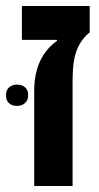

<svg xmlns="http://www.w3.org/2000/svg" viewBox="-37 -620 329 640"><path d="M77 -317Q77 -429 153 -484V-487H36V-600H262V-512Q235 -491 220 -455.5Q205 -420 205 -354V0H77ZM20 -338Q36 -338 46.5 -329Q57 -320 57 -303Q57 -286 46.5 -276.5Q36 -267 20 -267Q3 -267 -7 -276Q-17 -285 -17 -303Q-17 -320 -6.5 -329Q4 -338 20 -338Z"/></svg>

Font: Noto Sans Hebrew Cond
Style: Bold
Weight: 700
Width: 2
Designer: Monotype Design Team
Foundry: Monotype Imaging Inc.
Version: Version 1.000